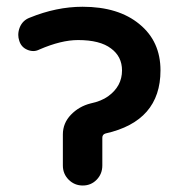

<svg xmlns="http://www.w3.org/2000/svg" viewBox="-20 -579 540 580"><path d="M169.9 -79.1V-172.9Q169.9 -207 194.3 -232.4Q218.8 -257.8 253.9 -266.6Q286.1 -273.4 306.6 -288.1Q348.6 -318.4 348.6 -366.2Q348.6 -408.2 315.4 -432.6Q282.2 -458 215.8 -458Q165 -458 99.6 -429.7Q89.8 -424.8 81.1 -424.8Q71.3 -424.8 62.5 -428.7Q43.9 -436.5 38.1 -456.1Q35.2 -464.8 35.2 -473.6Q35.2 -485.4 40 -497.1Q48.8 -517.6 69.3 -525.4Q150.4 -558.6 229.5 -558.6Q337.9 -558.6 401.4 -505.9Q464.8 -454.1 464.8 -366.2Q464.8 -212.9 298.8 -175.8Q289.1 -172.9 289.1 -163.1V-79.1Q289.1 -53.7 272 -36.1Q254.9 -18.6 230 -18.6Q205.1 -18.6 187.5 -36.1Q169.9 -53.7 169.9 -79.1Z"/></svg>

Font: Rounded-X Mgen+ 1m medium
Style: Regular
Weight: 500
Designer: [Source Han Sans]
Ryoko NISHIZUKA  (kana & ideographs); Paul D. Hunt (Latin, Greek & Cyrillic); Wenlong ZHANG  (bopomofo
Version: Version 1.059.20150602